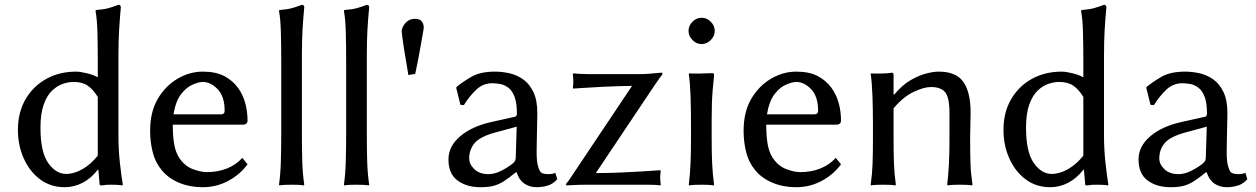

<svg xmlns="http://www.w3.org/2000/svg" viewBox="-20 -760 5166 790"><path d="M382.3 -61.5Q354 -25.4 319.1 -7.6Q284.2 10.3 246.1 10.3Q189 10.3 146 -21.2Q103 -52.7 78.4 -106.9Q53.7 -161.1 53.7 -225.6Q53.7 -297.9 85.2 -351.8Q116.7 -405.8 170.7 -435.5Q224.6 -465.3 293.5 -465.3Q309.6 -465.3 337.2 -458.7Q364.7 -452.1 382.3 -441.9V-510.7Q382.3 -571.3 380.9 -626.5Q379.4 -681.6 373 -715.3L375.5 -718.8Q407.7 -721.2 427.5 -726.8Q447.3 -732.4 467.3 -740.2Q477.1 -740.2 477.1 -729.5Q472.7 -680.7 470 -635Q467.3 -589.4 467.3 -529.8V-203.6Q467.3 -144.5 473.4 -89.4Q479.5 -34.2 485.4 0L483.4 2.9Q472.7 1 459.5 0.5Q446.3 0 437 0Q424.8 0 417.7 0.5Q410.6 1 399.4 2.9Q390.1 2.9 390.1 0L384.8 -61.5ZM382.3 -119.6V-361.3Q363.3 -392.1 341.1 -407.5Q318.8 -422.9 282.2 -422.9Q262.7 -422.9 239.5 -415.3Q216.3 -407.7 195.1 -387.9Q173.8 -368.2 160.2 -330.8Q146.5 -293.5 146.5 -234.4Q146.5 -134.8 178.2 -89.6Q210 -44.4 252 -44.4Q285.2 -44.4 319.6 -64.2Q354 -84 382.3 -119.6Z M977.1 -110.4 998.5 -84Q968.3 -42.5 919.7 -16.1Q871.1 10.3 813.5 10.3Q760.7 10.3 716.8 -8.1Q672.9 -26.4 645.5 -59.6Q619.1 -91.3 608.4 -133.5Q597.7 -175.8 597.7 -221.7Q597.7 -300.3 629.6 -354Q661.6 -407.7 711.2 -436.5Q760.7 -465.3 814.5 -465.3Q868.2 -465.3 903.1 -446.8Q938 -428.2 959.2 -398.7Q980.5 -369.1 989.5 -334.2Q998.5 -299.3 998.5 -265.1Q998.5 -247.1 979 -247.1H690.9Q690.9 -201.2 696.5 -168Q702.1 -134.8 716.3 -112.3Q738.8 -77.6 772 -64.7Q805.2 -51.8 831.5 -51.8Q875 -51.8 912.4 -66.2Q949.7 -80.6 977.1 -110.4ZM693.8 -289.6H889.2Q904.3 -289.6 904.3 -304.2Q904.3 -363.3 875.5 -393.1Q846.7 -422.9 814.5 -422.9Q799.3 -422.9 773.7 -412.4Q748 -401.9 725.6 -373.3Q703.1 -344.7 693.8 -289.6Z M1137.2 -212.4V-510.7Q1137.2 -571.3 1135.7 -626.5Q1134.3 -681.6 1127.9 -715.3L1129.9 -718.8Q1162.6 -721.2 1182.4 -726.8Q1202.1 -732.4 1222.2 -740.2Q1231.9 -740.2 1231.9 -729.5Q1227.1 -679.7 1224.6 -634.5Q1222.2 -589.4 1222.2 -529.8V-212.4Q1222.2 -152.8 1223.6 -99.1Q1225.1 -45.4 1231.9 0L1229.5 2.9Q1220.2 1 1204.8 0.5Q1189.5 0 1179.7 0Q1170.4 0 1154.8 0.5Q1139.2 1 1129.9 2.9L1127.9 0Q1134.3 -43.5 1135.7 -98.6Q1137.2 -153.8 1137.2 -212.4Z M1404.3 -212.4V-510.7Q1404.3 -571.3 1402.8 -626.5Q1401.4 -681.6 1395 -715.3L1397 -718.8Q1429.7 -721.2 1449.5 -726.8Q1469.2 -732.4 1489.3 -740.2Q1499 -740.2 1499 -729.5Q1494.1 -679.7 1491.7 -634.5Q1489.3 -589.4 1489.3 -529.8V-212.4Q1489.3 -152.8 1490.7 -99.1Q1492.2 -45.4 1499 0L1496.6 2.9Q1487.3 1 1471.9 0.5Q1456.5 0 1446.8 0Q1437.5 0 1421.9 0.5Q1406.2 1 1397 2.9L1395 0Q1401.4 -43.5 1402.8 -98.6Q1404.3 -153.8 1404.3 -212.4Z M1660.2 -451.2Q1660.2 -451.2 1657.5 -468.3Q1654.8 -485.4 1650.4 -510.7Q1646 -536.1 1641.8 -562.7Q1637.7 -589.4 1635.3 -607.9Q1632.8 -626.5 1632.8 -629.9Q1632.8 -647.5 1647.9 -665Q1663.1 -682.6 1686.5 -682.6Q1707.5 -682.6 1715.6 -671.6Q1723.6 -660.6 1723.6 -647.5Q1723.6 -642.1 1719.7 -621.6Q1715.8 -601.1 1711.2 -573Q1706.5 -544.9 1701.2 -518.3Q1695.8 -491.7 1692.1 -473.9Q1688.5 -456.1 1688.5 -456.1Z M2106 -50.8H2102.1Q2073.7 -27.3 2052 -13.7Q2030.3 0 2008.8 5.1Q1987.3 10.3 1957.5 10.3Q1899.4 10.3 1862.3 -17.6Q1825.2 -45.4 1825.2 -104Q1825.2 -157.7 1872.8 -198.7Q1920.4 -239.7 2001 -257.8L2099.6 -279.8Q2106.9 -282.2 2106.9 -292.5Q2106.9 -336.9 2096.9 -362.5Q2086.9 -388.2 2070.6 -399.9Q2054.2 -411.6 2037.1 -414.6Q2020 -417.5 2004.9 -417.5Q1967.3 -417.5 1939 -390.4Q1910.6 -363.3 1888.7 -327.6L1874.5 -328.6L1856.9 -399.4L1860.4 -403.8Q1880.4 -420.9 1918 -443.1Q1955.6 -465.3 2016.1 -465.3Q2046.4 -465.3 2077.1 -458.3Q2107.9 -451.2 2133.3 -432.9Q2158.7 -414.6 2174.8 -381.1Q2190.9 -347.7 2190.9 -293.5Q2190.9 -289.6 2190.4 -268.8Q2189.9 -248 2189.5 -221.2Q2189 -194.3 2188.5 -169.9Q2188 -145.5 2188 -133.3Q2188 -98.1 2193.1 -78.4Q2198.2 -58.6 2205.6 -50.8Q2210.9 -46.4 2219.7 -44.9Q2228.5 -43.5 2236.3 -43.5Q2242.7 -43.5 2249.8 -44.4Q2256.8 -45.4 2265.1 -48.8L2272.9 -22.5Q2254.4 -2 2231.7 4.2Q2209 10.3 2189 10.3Q2158.7 10.3 2137 -4.9Q2115.2 -20 2106 -50.8ZM2106 -238.8 2016.1 -214.4Q1954.6 -197.3 1932.6 -170.9Q1910.6 -144.5 1910.6 -108.4Q1910.6 -84 1931.9 -63.7Q1953.1 -43.5 1989.7 -43.5Q2013.7 -43.5 2039.1 -55.7Q2064.5 -67.9 2086.9 -85Q2093.3 -89.8 2097.7 -95.9Q2102.1 -102.1 2102.1 -112.3Z M2431.6 -47.9Q2480 -47.9 2527.1 -49.8Q2574.2 -51.8 2612.3 -54.2Q2650.4 -56.6 2673.3 -58.1Q2696.3 -59.6 2696.3 -59.6L2698.7 -56.6Q2697.8 -49.8 2697 -43Q2696.3 -36.1 2696.3 -28.3Q2696.3 -21 2697 -15.6Q2697.8 -10.3 2698.7 0L2696.3 2.9Q2684.6 1 2668.7 0.5Q2652.8 0 2637.2 0H2397.5Q2382.3 0 2362.1 0.5Q2341.8 1 2326.7 2Q2311.5 2.9 2311.5 2.9L2308.1 -2Q2314.5 -9.3 2319.8 -16.8Q2325.2 -24.4 2331.5 -34.2L2580.6 -406.7Q2520.5 -405.8 2464.8 -403.1Q2409.2 -400.4 2374 -397.9Q2338.9 -395.5 2338.9 -395.5L2336.9 -398.4Q2337.9 -404.8 2338.4 -411.9Q2338.9 -418.9 2338.9 -425.8Q2338.9 -433.6 2338.4 -438.7Q2337.9 -443.8 2336.9 -455.1L2338.9 -458Q2350.6 -457 2366.5 -456.1Q2382.3 -455.1 2398.4 -455.1H2614.7Q2630.9 -455.1 2649.7 -456.5Q2668.5 -458 2683.6 -459.5Q2698.7 -460.9 2700.7 -460.9Q2706.1 -460.9 2706.1 -455.1Q2698.7 -446.3 2674.3 -410.6Z M2823.2 -249Q2823.2 -308.6 2821.3 -364.7Q2819.3 -420.9 2814 -455.1L2815.9 -458Q2833 -457 2861.6 -457.5Q2890.1 -458 2908.2 -459Q2914.6 -459 2916.3 -457.5Q2918 -456.1 2918 -448.2Q2914.6 -416.5 2912.4 -389.9Q2910.2 -363.3 2909.2 -335Q2908.2 -306.6 2908.2 -266.1V-190.9Q2908.2 -130.4 2910.2 -87.9Q2912.1 -45.4 2918 0L2915.5 2.9Q2906.2 1 2890.9 0.5Q2875.5 0 2865.7 0Q2856.4 0 2840.8 0.5Q2825.2 1 2815.9 2.9L2814 0Q2819.3 -43.5 2821.3 -87.4Q2823.2 -131.3 2823.2 -190.9ZM2813 -632.8Q2813 -654.3 2829.3 -670.7Q2845.7 -687 2866.7 -687Q2888.2 -687 2904.5 -670.7Q2920.9 -654.3 2920.9 -632.8Q2920.9 -611.8 2904.5 -595.2Q2888.2 -578.6 2866.7 -578.6Q2845.7 -578.6 2829.3 -595.2Q2813 -611.8 2813 -632.8Z M3418.9 -110.4 3440.4 -84Q3410.2 -42.5 3361.6 -16.1Q3313 10.3 3255.4 10.3Q3202.6 10.3 3158.7 -8.1Q3114.7 -26.4 3087.4 -59.6Q3061 -91.3 3050.3 -133.5Q3039.6 -175.8 3039.6 -221.7Q3039.6 -300.3 3071.5 -354Q3103.5 -407.7 3153.1 -436.5Q3202.6 -465.3 3256.3 -465.3Q3310.1 -465.3 3345 -446.8Q3379.9 -428.2 3401.1 -398.7Q3422.4 -369.1 3431.4 -334.2Q3440.4 -299.3 3440.4 -265.1Q3440.4 -247.1 3420.9 -247.1H3132.8Q3132.8 -201.2 3138.4 -168Q3144 -134.8 3158.2 -112.3Q3180.7 -77.6 3213.9 -64.7Q3247.1 -51.8 3273.4 -51.8Q3316.9 -51.8 3354.2 -66.2Q3391.6 -80.6 3418.9 -110.4ZM3135.7 -289.6H3331.1Q3346.2 -289.6 3346.2 -304.2Q3346.2 -363.3 3317.4 -393.1Q3288.6 -422.9 3256.3 -422.9Q3241.2 -422.9 3215.6 -412.4Q3189.9 -401.9 3167.5 -373.3Q3145 -344.7 3135.7 -289.6Z M3971.7 -190.9Q3971.7 -130.4 3973.1 -87.9Q3974.6 -45.4 3981.4 0L3978.5 2.9Q3969.2 1 3954.1 0.5Q3939 0 3929.2 0Q3919.9 0 3904.3 0.5Q3888.7 1 3879.4 2.9L3877.4 0Q3882.3 -43.5 3884.5 -87.4Q3886.7 -131.3 3886.7 -190.9V-294.4Q3886.7 -359.4 3868.9 -380.6Q3851.1 -401.9 3810.5 -401.9Q3781.7 -401.9 3739.5 -382.1Q3697.3 -362.3 3656.7 -314.5V-190.9Q3656.7 -130.4 3658.2 -87.9Q3659.7 -45.4 3666 0L3664.1 2.9Q3654.8 1 3639.2 0.5Q3623.5 0 3614.3 0Q3604.5 0 3589.1 0.5Q3573.7 1 3564.5 2.9L3562.5 0Q3568.8 -43.5 3570.3 -87.4Q3571.8 -131.3 3571.8 -190.9V-249Q3571.8 -308.6 3569.8 -364.7Q3567.9 -420.9 3562.5 -455.1L3564.5 -458Q3582 -457 3607.7 -457.5Q3633.3 -458 3650.4 -460.9Q3656.7 -460.9 3656.7 -450.2V-373L3658.7 -370.1Q3692.4 -410.6 3727.1 -430.4Q3761.7 -450.2 3791.7 -457.8Q3821.8 -465.3 3842.3 -465.3Q3914.1 -465.3 3943.8 -422.9Q3973.6 -380.4 3973.6 -297.9Q3973.6 -272.5 3972.7 -244.4Q3971.7 -216.3 3971.7 -190.9Z M4437.5 -61.5Q4409.2 -25.4 4374.3 -7.6Q4339.4 10.3 4301.3 10.3Q4244.1 10.3 4201.2 -21.2Q4158.2 -52.7 4133.5 -106.9Q4108.9 -161.1 4108.9 -225.6Q4108.9 -297.9 4140.4 -351.8Q4171.9 -405.8 4225.8 -435.5Q4279.8 -465.3 4348.6 -465.3Q4364.7 -465.3 4392.3 -458.7Q4419.9 -452.1 4437.5 -441.9V-510.7Q4437.5 -571.3 4436 -626.5Q4434.6 -681.6 4428.2 -715.3L4430.7 -718.8Q4462.9 -721.2 4482.7 -726.8Q4502.4 -732.4 4522.5 -740.2Q4532.2 -740.2 4532.2 -729.5Q4527.8 -680.7 4525.1 -635Q4522.5 -589.4 4522.5 -529.8V-203.6Q4522.5 -144.5 4528.6 -89.4Q4534.7 -34.2 4540.5 0L4538.6 2.9Q4527.8 1 4514.6 0.5Q4501.5 0 4492.2 0Q4480 0 4472.9 0.5Q4465.8 1 4454.6 2.9Q4445.3 2.9 4445.3 0L4439.9 -61.5ZM4437.5 -119.6V-361.3Q4418.5 -392.1 4396.2 -407.5Q4374 -422.9 4337.4 -422.9Q4317.9 -422.9 4294.7 -415.3Q4271.5 -407.7 4250.2 -387.9Q4229 -368.2 4215.3 -330.8Q4201.7 -293.5 4201.7 -234.4Q4201.7 -134.8 4233.4 -89.6Q4265.1 -44.4 4307.1 -44.4Q4340.3 -44.4 4374.8 -64.2Q4409.2 -84 4437.5 -119.6Z M4945.3 -50.8H4941.4Q4913.1 -27.3 4891.4 -13.7Q4869.6 0 4848.1 5.1Q4826.7 10.3 4796.9 10.3Q4738.8 10.3 4701.7 -17.6Q4664.6 -45.4 4664.6 -104Q4664.6 -157.7 4712.2 -198.7Q4759.8 -239.7 4840.3 -257.8L4939 -279.8Q4946.3 -282.2 4946.3 -292.5Q4946.3 -336.9 4936.3 -362.5Q4926.3 -388.2 4909.9 -399.9Q4893.6 -411.6 4876.5 -414.6Q4859.4 -417.5 4844.2 -417.5Q4806.6 -417.5 4778.3 -390.4Q4750 -363.3 4728 -327.6L4713.9 -328.6L4696.3 -399.4L4699.7 -403.8Q4719.7 -420.9 4757.3 -443.1Q4794.9 -465.3 4855.5 -465.3Q4885.7 -465.3 4916.5 -458.3Q4947.3 -451.2 4972.7 -432.9Q4998 -414.6 5014.2 -381.1Q5030.3 -347.7 5030.3 -293.5Q5030.3 -289.6 5029.8 -268.8Q5029.3 -248 5028.8 -221.2Q5028.3 -194.3 5027.8 -169.9Q5027.3 -145.5 5027.3 -133.3Q5027.3 -98.1 5032.5 -78.4Q5037.6 -58.6 5044.9 -50.8Q5050.3 -46.4 5059.1 -44.9Q5067.9 -43.5 5075.7 -43.5Q5082 -43.5 5089.1 -44.4Q5096.2 -45.4 5104.5 -48.8L5112.3 -22.5Q5093.8 -2 5071 4.2Q5048.3 10.3 5028.3 10.3Q4998 10.3 4976.3 -4.9Q4954.6 -20 4945.3 -50.8ZM4945.3 -238.8 4855.5 -214.4Q4793.9 -197.3 4772 -170.9Q4750 -144.5 4750 -108.4Q4750 -84 4771.2 -63.7Q4792.5 -43.5 4829.1 -43.5Q4853 -43.5 4878.4 -55.7Q4903.8 -67.9 4926.3 -85Q4932.6 -89.8 4937 -95.9Q4941.4 -102.1 4941.4 -112.3Z"/></svg>

Font: Kurinto Seri
Style: Regular
Weight: 400
Designer: Kurinto was developed by Clint Goss from a range of fonts that are compatible with the SIL Open Font License Version 1.1
Foundry: Clinton F. Goss
Version: Version 2.196; July 25, 2020